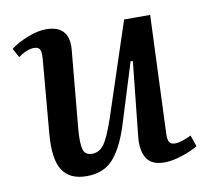

<svg xmlns="http://www.w3.org/2000/svg" viewBox="-65 -597 737 682"><g transform="rotate(-10 303.0 -255.5)"><path d="M14 -477Q37 -495 74.5 -510Q112 -525 142 -525Q228 -525 220 -437L194 -155Q190 -105 196 -83Q202 -61 228 -61Q254 -61 271 -84.5Q288 -108 310 -172L422 -511H516L499 -87Q498 -65 503.5 -55.5Q509 -46 524 -46Q536 -46 551 -51Q566 -56 583 -64L597 -23Q574 -9 538.5 2.5Q503 14 476 14Q430 14 412 -14Q394 -42 399 -92L427 -360L419 -361L350 -139Q325 -62 290.5 -24Q256 14 195 14Q134 14 108 -26.5Q82 -67 90 -159L113 -424Q115 -449 109.5 -458Q104 -467 89 -467Q76 -467 60.5 -460.5Q45 -454 32 -444Z"/></g></svg>

Font: Literata 36pt Medium
Style: Italic
Weight: 500
Italic angle: -2°
Designer: Latin by Veronika Burian and Jose Scaglione. Greek by Irene Vlachou. Cyrillic by Vera Evstafieva
Foundry: TypeTogether
Version: Version 3.002